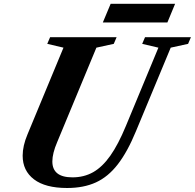

<svg xmlns="http://www.w3.org/2000/svg" viewBox="-20 -952 998 983"><path d="M323.5 10.5Q212 10.5 154 -33.8Q96 -78 96 -155Q96 -205.5 121 -264.5L305 -708L222 -727.5L236.5 -761.5H577L562.5 -727.5L473.5 -708L273 -225Q248 -167 248 -125.5Q248 -44 351 -44Q410 -44 457 -70.5Q504 -97 544.8 -154.8Q585.5 -212.5 624.5 -307L791 -708L708 -727.5L722.5 -761.5H957.5L943 -727.5L854 -708L676 -280Q632.5 -174.5 583.2 -110.8Q534 -47 471.2 -18.2Q408.5 10.5 323.5 10.5ZM506.5 -837 546.5 -932.5H876.5L837 -837Z"/></svg>

Font: Libre Caslon Text Bold
Style: Italic
Weight: 700
Italic angle: -22.583°
Designer: Pablo Impallari, Rodrigo Fuenzalida, Katja Schimmel
Foundry: Pablo Impallari, Rodrigo Fuenzalida
Version: Version 2.000